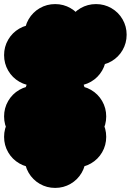

<svg xmlns="http://www.w3.org/2000/svg" viewBox="-70 -820 640 940"><path d="M150 -250Q150 -291 170 -325.5Q190 -360 224.5 -380Q259 -400 300 -400Q341 -400 375.5 -380Q410 -360 430 -325.5Q450 -291 450 -250Q450 -209 430 -174.5Q410 -140 375.5 -120Q341 -100 300 -100Q259 -100 224.5 -120Q190 -140 170 -174.5Q150 -209 150 -250ZM150 -150Q150 -191 170 -225.5Q190 -260 224.5 -280Q259 -300 300 -300Q341 -300 375.5 -280Q410 -260 430 -225.5Q450 -191 450 -150Q450 -109 430 -74.5Q410 -40 375.5 -20Q341 0 300 0Q259 0 224.5 -20Q190 -40 170 -74.5Q150 -109 150 -150ZM50 -350Q50 -391 70 -425.5Q90 -460 124.5 -480Q159 -500 200 -500Q241 -500 275.5 -480Q310 -460 330 -425.5Q350 -391 350 -350Q350 -309 330 -274.5Q310 -240 275.5 -220Q241 -200 200 -200Q159 -200 124.5 -220Q90 -240 70 -274.5Q50 -309 50 -350ZM-50 -250Q-50 -291 -30 -325.5Q-10 -360 24.5 -380Q59 -400 100 -400Q141 -400 175.5 -380Q210 -360 230 -325.5Q250 -291 250 -250Q250 -209 230 -174.5Q210 -140 175.5 -120Q141 -100 100 -100Q59 -100 24.5 -120Q-10 -140 -30 -174.5Q-50 -209 -50 -250ZM-50 -150Q-50 -191 -30 -225.5Q-10 -260 24.5 -280Q59 -300 100 -300Q141 -300 175.5 -280Q210 -260 230 -225.5Q250 -191 250 -150Q250 -109 230 -74.5Q210 -40 175.5 -20Q141 0 100 0Q59 0 24.5 -20Q-10 -40 -30 -74.5Q-50 -109 -50 -150ZM50 -50Q50 -91 70 -125.5Q90 -160 124.5 -180Q159 -200 200 -200Q241 -200 275.5 -180Q310 -160 330 -125.5Q350 -91 350 -50Q350 -9 330 25.5Q310 60 275.5 80Q241 100 200 100Q159 100 124.5 80Q90 60 70 25.5Q50 -9 50 -50ZM250 -650Q250 -691 270 -725.5Q290 -760 324.5 -780Q359 -800 400 -800Q441 -800 475.5 -780Q510 -760 530 -725.5Q550 -691 550 -650Q550 -609 530 -574.5Q510 -540 475.5 -520Q441 -500 400 -500Q359 -500 324.5 -520Q290 -540 270 -574.5Q250 -609 250 -650ZM150 -550Q150 -591 170 -625.5Q190 -660 224.5 -680Q259 -700 300 -700Q341 -700 375.5 -680Q410 -660 430 -625.5Q450 -591 450 -550Q450 -509 430 -474.5Q410 -440 375.5 -420Q341 -400 300 -400Q259 -400 224.5 -420Q190 -440 170 -474.5Q150 -509 150 -550ZM50 -650Q50 -691 70 -725.5Q90 -760 124.5 -780Q159 -800 200 -800Q241 -800 275.5 -780Q310 -760 330 -725.5Q350 -691 350 -650Q350 -609 330 -574.5Q310 -540 275.5 -520Q241 -500 200 -500Q159 -500 124.5 -520Q90 -540 70 -574.5Q50 -609 50 -650ZM-50 -550Q-50 -591 -30 -625.5Q-10 -660 24.5 -680Q59 -700 100 -700Q141 -700 175.5 -680Q210 -660 230 -625.5Q250 -591 250 -550Q250 -509 230 -474.5Q210 -440 175.5 -420Q141 -400 100 -400Q59 -400 24.5 -420Q-10 -440 -30 -474.5Q-50 -509 -50 -550Z"/></svg>

Font: TINY 5x3
Style: Regular
Weight: 400
Designer: Jack Halten Fahnestock
Foundry: Velvetyne Type Foundry
Version: Version 1.002